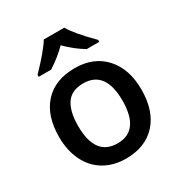

<svg xmlns="http://www.w3.org/2000/svg" viewBox="-180 -894 972 1032"><g transform="rotate(-30 305.5 -378.0)"><path d="M561 -271Q561 -138.7 493.2 -64.5Q425.3 9.8 304.2 9.8Q228.5 9.8 170.4 -24.4Q112.3 -58.6 81.1 -122.6Q49.8 -186.5 49.8 -271Q49.8 -402.3 117.2 -476.1Q184.6 -549.8 307.1 -549.8Q424.3 -549.8 492.7 -474.4Q561 -398.9 561 -271ZM168 -271Q168 -84 306.2 -84Q442.9 -84 442.9 -271Q442.9 -456.1 305.2 -456.1Q232.9 -456.1 200.4 -408.2Q168 -360.4 168 -271ZM415 -606Q355 -641.6 303.7 -693.8Q253.4 -643.6 193.8 -606H116.7V-618.2Q210 -714.8 240.7 -766.1H367.7Q398.4 -712.4 492.7 -618.2V-606Z"/></g></svg>

Font: f0_53748          
Style: Regular
Weight: 600
Foundry: Ascender Corporation
Version: Version 1.10